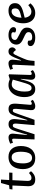

<svg xmlns="http://www.w3.org/2000/svg" viewBox="1544 -2258 728 3855"><g transform="rotate(-90 1907.5 -330.0)"><path d="M39 -503 116 -511 161 -674H230L221 -509H371L367 -444H218L203 -145Q201 -105 215.5 -83.5Q230 -62 265 -62Q292 -62 316 -76.5Q340 -91 363 -112L398 -71Q370 -35 327.5 -10.5Q285 14 233 14Q158 14 126 -25.5Q94 -65 97 -134L111 -444H31Z M656 14Q550 14 495 -54Q440 -122 440 -235Q440 -292 453.5 -344Q467 -396 496 -436Q525 -476 572.5 -499.5Q620 -523 687 -523Q791 -523 847.5 -455.5Q904 -388 904 -275Q904 -218 890.5 -166Q877 -114 847 -73.5Q817 -33 770 -9.5Q723 14 656 14ZM663 -50Q713 -50 740.5 -82Q768 -114 778.5 -165.5Q789 -217 789 -276Q789 -329 779 -370Q769 -411 744.5 -435Q720 -459 678 -459Q629 -459 602.5 -428.5Q576 -398 565.5 -346.5Q555 -295 555 -231Q555 -150 580.5 -100Q606 -50 663 -50Z M1353 -351Q1358 -399 1348.5 -418Q1339 -437 1317 -437Q1290 -437 1277 -413Q1264 -389 1243 -323L1140 0H1036L1051 -411Q1052 -432 1046.5 -441Q1041 -450 1025 -450Q1016 -450 1003.5 -445.5Q991 -441 969 -433L951 -489Q971 -499 1007 -510.5Q1043 -522 1075 -522Q1161 -522 1151 -418L1124 -150L1132 -148L1195 -366Q1219 -447 1250.5 -484.5Q1282 -522 1343 -522Q1405 -522 1428 -482Q1451 -442 1442 -363L1418 -147L1426 -145L1496 -364Q1522 -446 1554 -484Q1586 -522 1647 -522Q1715 -522 1737.5 -480Q1760 -438 1753 -356L1732 -100Q1730 -76 1734.5 -65.5Q1739 -55 1755 -55Q1779 -55 1808 -77L1831 -34Q1818 -23 1796.5 -12Q1775 -1 1751 6.5Q1727 14 1706 14Q1658 14 1639.5 -10.5Q1621 -35 1624 -75L1649 -353Q1653 -401 1646 -419Q1639 -437 1616 -437Q1602 -437 1592 -429Q1582 -421 1571.5 -396Q1561 -371 1543 -320L1430 0H1323Z M2331 -99Q2330 -75 2335.5 -65.5Q2341 -56 2356 -56Q2377 -56 2405 -78L2428 -34Q2411 -18 2377.5 -2Q2344 14 2311 14Q2270 14 2250 -11.5Q2230 -37 2235 -90L2253 -276L2245 -277L2222 -192Q2205 -128 2183.5 -81.5Q2162 -35 2129.5 -10.5Q2097 14 2046 14Q1991 14 1956 -13.5Q1921 -41 1903.5 -89Q1886 -137 1886 -199Q1886 -295 1916.5 -367.5Q1947 -440 2001 -481.5Q2055 -523 2126 -523Q2164 -523 2195.5 -514.5Q2227 -506 2245 -497L2322 -521L2344 -511ZM2067 -60Q2088 -60 2103.5 -69Q2119 -78 2133 -104Q2147 -130 2163 -179Q2179 -228 2201 -307L2237 -436Q2220 -445 2192.5 -451.5Q2165 -458 2140 -458Q2095 -458 2063 -424Q2031 -390 2014 -331.5Q1997 -273 1997 -199Q1997 -124 2014 -92Q2031 -60 2067 -60Z M2536 -411Q2537 -430 2531.5 -440Q2526 -450 2510 -450Q2501 -450 2487 -445.5Q2473 -441 2454 -433L2436 -489Q2459 -501 2495.5 -512Q2532 -523 2562 -523Q2647 -523 2636 -418L2620 -271L2627 -270L2679 -397Q2707 -466 2733 -494.5Q2759 -523 2803 -523Q2844 -523 2864.5 -500.5Q2885 -478 2885 -450Q2885 -428 2872 -406.5Q2859 -385 2831 -374L2809 -401Q2797 -416 2790 -420.5Q2783 -425 2773 -425Q2763 -425 2755 -418Q2747 -411 2736 -390Q2725 -369 2705 -325Q2676 -260 2659.5 -220.5Q2643 -181 2635 -157.5Q2627 -134 2624.5 -117Q2622 -100 2619 -79L2612 0H2517Z M3093 -47Q3135 -47 3162.5 -65.5Q3190 -84 3190 -120Q3190 -154 3161 -174Q3132 -194 3089 -212Q3053 -228 3018.5 -246.5Q2984 -265 2962 -294Q2940 -323 2940 -370Q2940 -402 2958.5 -437.5Q2977 -473 3019.5 -498Q3062 -523 3135 -523Q3177 -523 3212.5 -510.5Q3248 -498 3269.5 -475.5Q3291 -453 3291 -423Q3291 -399 3276 -385Q3261 -371 3239 -371Q3221 -371 3205.5 -377Q3190 -383 3182 -390L3188 -417Q3193 -439 3180 -452.5Q3167 -466 3130 -466Q3077 -466 3055 -444.5Q3033 -423 3033 -397Q3033 -368 3061.5 -349Q3090 -330 3131 -311Q3167 -294 3201.5 -274.5Q3236 -255 3258.5 -226Q3281 -197 3281 -152Q3281 -79 3227.5 -32.5Q3174 14 3080 14Q3007 14 2958.5 -11.5Q2910 -37 2910 -80Q2910 -110 2928.5 -124Q2947 -138 2971 -138Q2984 -138 2998 -134.5Q3012 -131 3019 -126L3020 -99Q3020 -72 3035.5 -59.5Q3051 -47 3093 -47Z M3620 -523Q3697 -523 3734.5 -488Q3772 -453 3772 -394Q3772 -341 3746 -308.5Q3720 -276 3677 -256.5Q3634 -237 3586 -225L3480 -198Q3483 -165 3497 -134Q3511 -103 3537 -83Q3563 -63 3601 -63Q3634 -63 3664.5 -78Q3695 -93 3732 -126L3769 -81Q3753 -62 3725.5 -40Q3698 -18 3660 -2Q3622 14 3575 14Q3509 14 3462.5 -16.5Q3416 -47 3392 -101Q3368 -155 3368 -225Q3368 -313 3399 -380Q3430 -447 3487 -485Q3544 -523 3620 -523ZM3667 -392Q3667 -421 3653.5 -441Q3640 -461 3609 -461Q3553 -461 3519 -410Q3485 -359 3479 -262L3569 -286Q3618 -299 3642.5 -321.5Q3667 -344 3667 -392Z"/></g></svg>

Font: Literata 12pt Medium
Style: Italic
Weight: 500
Italic angle: -2°
Designer: Latin by Veronika Burian and Jose Scaglione. Greek by Irene Vlachou. Cyrillic by Vera Evstafieva
Foundry: TypeTogether
Version: Version 3.002